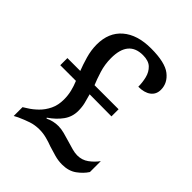

<svg xmlns="http://www.w3.org/2000/svg" viewBox="-206 -842 971 971"><g transform="rotate(45 279.5 -357.0)"><path d="M403 10Q376 10 349 2.5Q322 -5 297 -13Q274 -22 248.5 -28.5Q223 -35 199 -35Q165 -35 137 -25.5Q109 -16 78 -2L57 9V-54L79 -68Q102 -82 125 -104.5Q148 -127 163 -158Q178 -189 178 -230Q178 -259 171.5 -286Q165 -313 154 -339H42V-390H134Q122 -420 110 -461.5Q98 -503 98 -543Q98 -629 153.5 -676.5Q209 -724 307 -724Q407 -724 448.5 -691.5Q490 -659 490 -611Q490 -578 465.5 -559.5Q441 -541 398 -541Q398 -572 390.5 -602Q383 -632 362.5 -651.5Q342 -671 302 -671Q198 -671 198 -546Q198 -501 211 -459.5Q224 -418 236 -390H408V-339L251 -340Q258 -316 264 -292Q270 -268 270 -240Q270 -198 246 -164.5Q222 -131 181 -103L184 -99Q216 -115 253 -115Q273 -115 296 -109Q319 -103 345 -95Q368 -88 388 -82.5Q408 -77 425 -77Q459 -77 485 -96Q511 -115 530 -141V-63Q512 -35 481 -12.5Q450 10 403 10Z"/></g></svg>

Font: Noto Serif Tamil Medium
Style: Regular
Weight: 500
Designer: Indian Type Foundry, Tom Grace, and the Monotype Design Team
Foundry: Monotype Imaging Inc.
Version: Version 2.004; ttfautohint (v1.8.4.7-5d5b)